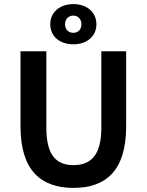

<svg xmlns="http://www.w3.org/2000/svg" viewBox="-20 -904 715 936"><path d="M338 12C498 12 595 -74 595 -288V-654H474V-280C474 -142 418 -99 338 -99C259 -99 206 -142 206 -280V-654H80V-288C80 -74 179 12 338 12ZM450 -786C450 -845 403 -884 338 -884C272 -884 225 -845 225 -786C225 -726 272 -688 338 -688C402 -688 450 -726 450 -786ZM297 -786C297 -812 315 -828 338 -828C359 -828 377 -812 377 -786C377 -759 359 -744 338 -744C315 -744 297 -759 297 -786Z"/></svg>

Font: Falling Sky
Style: Med
Weight: 500
Designer: Paul D. Hunt
Foundry: Adobe Systems Incorporated
Version: Version 1.02